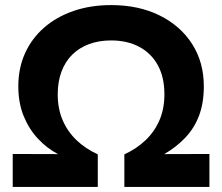

<svg xmlns="http://www.w3.org/2000/svg" viewBox="-20 -735 874 755"><path d="M30 0V-129.5L208 -129Q165 -151.5 129.8 -189Q94.5 -226.5 73.2 -278.2Q52 -330 52 -395.5Q52 -466.5 78.2 -525Q104.5 -583.5 153 -626Q201.5 -668.5 268.8 -691.8Q336 -715 417 -715Q525 -715 607.2 -674.5Q689.5 -634 735.5 -562Q781.5 -490 781.5 -395.5Q781.5 -330 762.8 -280.5Q744 -231 709 -194Q674 -157 626 -129L803.5 -129.5V0H469V-128Q518 -150.5 553.2 -184.5Q588.5 -218.5 607.5 -263.2Q626.5 -308 626.5 -364Q626.5 -431.5 600.5 -478.8Q574.5 -526 527.2 -551Q480 -576 417 -576Q369.5 -576 330.8 -561.8Q292 -547.5 264.5 -520.5Q237 -493.5 222 -454Q207 -414.5 207 -364Q207 -308 226 -263.2Q245 -218.5 280.2 -184.5Q315.5 -150.5 364.5 -128V0Z"/></svg>

Font: Geologica Cursive SemiBold
Style: Regular
Weight: 600
Designer: Sindre Bremnes, Frode Helland
Foundry: Monokrom Skriftforlag AS
Version: Version 1.010;gftools[0.9.28]